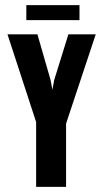

<svg xmlns="http://www.w3.org/2000/svg" viewBox="-20 -724 401 744"><path d="M120 0V-251L9 -591H125L176 -414L183 -376L190 -414L245 -591H351L236 -245V0ZM82 -646V-704H288V-646Z"/></svg>

Font: Alumni Sans
Style: Bold
Weight: 700
Designer: Robert E. Leuschke
Foundry: Robert E. Leuschke
Version: Version 1.018